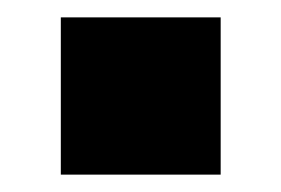

<svg xmlns="http://www.w3.org/2000/svg" viewBox="-20 -201 324 221"><path d="M50 -181H234V0H50Z"/></svg>

Font: Biryani Black
Style: Regular
Weight: 900
Designer: Dan Reynolds and Mathieu Reguer
Foundry: Dan Reynolds and Mathieu Reguer
Version: Version 1.004; ttfautohint (v1.1) -l 5 -r 5 -G 72 -x 0 -D la